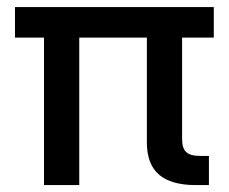

<svg xmlns="http://www.w3.org/2000/svg" viewBox="-20 -536 663 556"><path d="M547.9 0H585V-84.5H560.5C521.5 -84.5 507.3 -97.7 507.3 -134.3V-427.2H599.1V-515.6H23.4V-427.2H107.4V0H209.5V-427.2H405.3V-124C405.3 -40 450.7 0 547.9 0Z"/></svg>

Font: Inteeer Medium
Style: Regular
Weight: 500
Designer: Rasmus Andersson
Foundry: rsms
Version: Version 4.001;Glyphs 3.4 (3402)